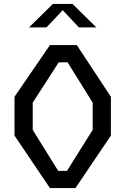

<svg xmlns="http://www.w3.org/2000/svg" viewBox="-20 -960 640 980"><path d="M235 0 54 -268V-466L235 -730H372L546 -466V-268L365 0ZM128 -820 250 -940H350L472 -820H383L300 -908L217 -820ZM147 -297 277 -88H322L453 -297V-436L325 -642H280L147 -436Z"/></svg>

Font: Moralerspace Krypton JPDOC
Style: Regular
Weight: 400
Version: v0.0.6; ttfautohint (v1.8.4.7-5d5b-dirty) -l 6 -r 45 -G 200 